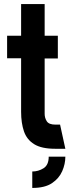

<svg xmlns="http://www.w3.org/2000/svg" viewBox="-20 -733 350 946"><path d="M139 193V112Q169 112 194.5 96Q220 80 220 39H302Q302 75 286.5 110.5Q271 146 236 169.5Q201 193 139 193ZM251 0Q185 0 148.5 -22.5Q112 -45 98 -86Q84 -127 84 -182V-446H15V-557H84V-713H200V-557H265V-445H200V-172Q200 -152 210.5 -135.5Q221 -119 253 -119H276L302 0Z"/></svg>

Font: Stick No Bills
Style: Bold
Weight: 700
Version: Version 2.000